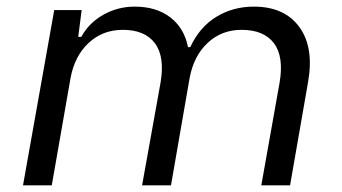

<svg xmlns="http://www.w3.org/2000/svg" viewBox="-20 -554 1021 574"><path d="M48.8 0 142.1 -523.9H224.1L213.9 -443.8H223.1Q245.6 -485.4 288.8 -509.8Q332 -534.2 382.8 -534.2Q447.3 -534.2 489 -502.2Q530.8 -470.2 542 -413.1H548.8Q576.7 -473.1 626.7 -503.7Q676.8 -534.2 738.8 -534.2Q830.6 -534.2 875 -473.1Q919.4 -412.1 900.9 -308.1L847.2 0H761.2L815.9 -307.1Q829.1 -385.3 798.8 -425Q768.6 -464.8 702.1 -464.8Q642.6 -464.8 600.8 -425.8Q559.1 -386.7 546.9 -320.8L491.2 0H404.8L460 -307.1Q473.1 -384.8 443.1 -424.8Q413.1 -464.8 347.2 -464.8Q287.1 -464.8 245.1 -425.8Q203.1 -386.7 190.9 -320.8L134.8 0Z"/></svg>

Font: Hubot Sans
Style: Italic
Weight: 400
Italic angle: -10°
Designer: Deni Anggara
Foundry: GitHub
Version: Version 1.001;gftools[0.9.31]